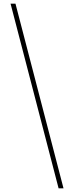

<svg xmlns="http://www.w3.org/2000/svg" viewBox="-20 -819 407 1055"><path d="M65 -799H38L302 216H329Z"/></svg>

Font: Noto Sans Sinhala Condensed Thin
Style: Regular
Weight: 100
Width: 3
Designer: Jelle Bosma - Monotype Design Team
Foundry: Monotype Imaging Inc.
Version: Version 2.006